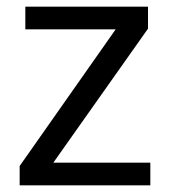

<svg xmlns="http://www.w3.org/2000/svg" viewBox="-20 -556 510 576"><path d="M431 0H39V-58L327 -468H56V-536H424V-470L140 -68H431Z"/></svg>

Font: Go Noto Current
Style: Regular
Weight: 400
Designer: Monotype Design Team
Foundry: Monotype Imaging Inc.
Version: Version 2.007; ttfautohint (v1.8) -l 8 -r 50 -G 200 -x 14 -D